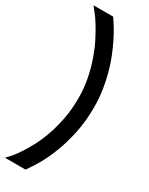

<svg xmlns="http://www.w3.org/2000/svg" viewBox="-249 -894 824 1062"><g transform="rotate(30 163.0 -362.5)"><path d="M21 103Q21.5 102.5 33.9 87.9Q46.4 73.2 64.9 45.4Q83.5 17.6 105.2 -22.7Q127 -63 145.3 -114.5Q163.6 -166 175.8 -228.5Q188 -291 188 -362.8Q188 -428.7 175.8 -488.8Q163.6 -548.8 145 -600.6Q126.5 -652.3 104.7 -694.3Q83 -736.3 64.2 -766.4Q45.4 -796.4 32.5 -812.7Q19.5 -829.1 19 -830.1L2.9 -850.1H128.9Q142.6 -830.1 159.9 -802Q177.2 -773.9 194.8 -738.5Q212.4 -703.1 229.2 -661.1Q246.1 -619.1 259 -571.8Q272 -524.4 280 -471.9Q288.1 -419.4 288.1 -362.8Q288.1 -272.9 271.7 -196.5Q255.4 -120.1 231.4 -58.3Q207.5 3.4 180.4 49.6Q153.3 95.7 131.8 125H0Z"/></g></svg>

Font: Bruno Ace
Style: Regular
Weight: 400
Designer: Astigmatic (AOETI)
Foundry: Astigmatic (AOETI)
Version: Version 1.000